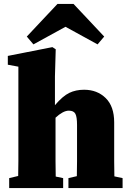

<svg xmlns="http://www.w3.org/2000/svg" viewBox="-20 -962 664 982"><path d="M27 0V-51L73 -62Q74 -98 74 -138.5Q74 -179 74 -210V-621L20 -631V-676L248 -721L265 -710L261 -571V-424Q301 -471 334.5 -487Q368 -503 410 -503Q477 -503 520.5 -460.5Q564 -418 564 -336V-210Q564 -178 564 -137Q564 -96 565 -60L607 -51V0H330V-51L373 -61Q374 -97 374 -138Q374 -179 374 -210V-323Q374 -364 365.5 -380Q357 -396 332 -396Q317 -396 299.5 -386.5Q282 -377 264 -360V-210Q264 -179 264 -137.5Q264 -96 265 -59L303 -51V0ZM356 -942 513 -775 479 -735 315 -825 151 -735 117 -775 274 -942Z"/></svg>

Font: Source Serif 4 Black
Style: Regular
Weight: 900
Designer: Frank Grießhammer
Foundry: Adobe
Version: Version 4.005;hotconv 1.1.0;makeotfexe 2.6.0